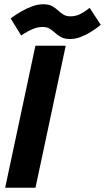

<svg xmlns="http://www.w3.org/2000/svg" viewBox="-20 -882 493 902"><path d="M4.3 0 146.3 -667H288.7L146.7 0ZM30 -795.3Q30 -795.3 43.8 -805.3Q57.7 -815.3 80.8 -828.7Q104 -842 130.8 -852Q157.7 -862 182.7 -862Q208.7 -862 224.3 -853.5Q240 -845 252 -833.7Q264 -822.3 277.5 -813.8Q291 -805.3 311.3 -805.3Q335 -805.3 355.3 -815.3Q375.7 -825.3 388.3 -835.3Q401 -845.3 401 -845.3L453.3 -765.3Q453.3 -765.3 440.5 -755.3Q427.7 -745.3 406.7 -732Q385.7 -718.7 360.3 -708.7Q335 -698.7 309 -698.7Q284 -698.7 267.8 -707.2Q251.7 -715.7 239.5 -727Q227.3 -738.3 214 -746.8Q200.7 -755.3 180 -755.3Q156.3 -755.3 133.3 -745.3Q110.3 -735.3 95 -725.3Q79.7 -715.3 79.7 -715.3Z"/></svg>

Font: Epunda Sans Light
Style: Italic
Weight: 300
Italic angle: -12.0243°
Designer: Simon Atzbach
Foundry: typofactur
Version: Version 2.204